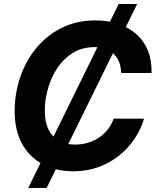

<svg xmlns="http://www.w3.org/2000/svg" viewBox="-20 -839 778 952"><path d="M120.1 92.8 568.4 -819.3H660.2L211.4 92.8ZM343.8 10.3Q256.8 10.3 191.2 -24.9Q125.5 -60.1 89.1 -126.7Q52.7 -193.4 52.7 -287.6Q52.7 -376.5 80.6 -457.5Q108.4 -538.6 160.9 -601.8Q213.4 -665 287.1 -701.4Q360.8 -737.8 452.1 -737.8Q515.1 -737.8 567.1 -720.2Q619.1 -702.6 656.7 -669.2Q694.3 -635.7 713.6 -587.4Q732.9 -539.1 731.4 -477.1H580.6Q580.1 -507.3 570.8 -531Q561.5 -554.7 544.2 -571.3Q526.9 -587.9 502.9 -596.7Q479 -605.5 448.7 -605.5Q388.7 -605.5 342.8 -577.6Q296.9 -549.8 265.6 -503.7Q234.4 -457.5 218.3 -401.4Q202.1 -345.2 202.1 -289.1Q202.1 -234.4 220.2 -197.3Q238.3 -160.2 272.2 -141.1Q306.2 -122.1 352.5 -122.1Q385.3 -122.1 415 -130.9Q444.8 -139.6 470 -156.2Q495.1 -172.9 513.9 -196.5Q532.7 -220.2 543.5 -250.5H694.3Q678.7 -197.3 647 -150.4Q615.2 -103.5 569.8 -67.1Q524.4 -30.8 467.3 -10.3Q410.2 10.3 343.8 10.3Z"/></svg>

Font: Inter 18pt
Style: Bold Italic
Weight: 700
Italic angle: -9.3988°
Designer: Rasmus Andersson
Foundry: rsms
Version: Version 4.001;git-66647c0bb